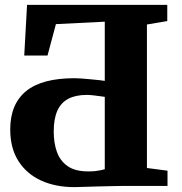

<svg xmlns="http://www.w3.org/2000/svg" viewBox="-20 -763 746 788"><path d="M285.5 5Q208 5 148.8 -22Q89.5 -49 55.8 -101.8Q22 -154.5 22 -232Q22 -335.5 86.8 -388.8Q151.5 -442 285.5 -442Q295.5 -442 314 -440.8Q332.5 -439.5 353 -437.5Q373.5 -435.5 389.8 -433.8Q406 -432 410 -431V-674L209.5 -664L175 -535H79.5L91 -743H666.5V-676.5L583 -662.5V-73.5L667.5 -62.5V0H489Q472.5 0 443 0.8Q413.5 1.5 381 2.2Q348.5 3 322 4Q295.5 5 285.5 5ZM342 -59.5Q360 -59.5 372.5 -61Q385 -62.5 394 -64.5Q403 -66.5 410 -68.5V-365.5Q406 -366 392 -368Q378 -370 362.2 -371.8Q346.5 -373.5 336.5 -373.5Q290.5 -373.5 260.2 -357.5Q230 -341.5 215.2 -308.2Q200.5 -275 200.5 -223Q200.5 -176.5 213.5 -139.8Q226.5 -103 257.5 -81.2Q288.5 -59.5 342 -59.5Z"/></svg>

Font: Merriweather 28pt Black
Style: Regular
Weight: 900
Version: Version 2.100